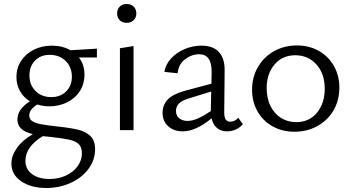

<svg xmlns="http://www.w3.org/2000/svg" viewBox="-20 -650 1756 959"><path d="M37 167Q37 128 64 89.5Q91 51 144 20Q67 2 67 -52Q67 -79 82.5 -101.5Q98 -124 129 -144Q97 -164 79.5 -195.5Q62 -227 62 -266Q62 -310 85.5 -346Q109 -382 149.5 -402Q190 -422 239 -422Q292 -422 332 -399L464 -407V-363H374Q402 -327 402 -277Q402 -232 379.5 -196Q357 -160 316.5 -139.5Q276 -119 226 -119Q195 -119 166 -128Q126 -102 126 -74Q126 -55 141 -45Q156 -35 185 -29.5Q214 -24 269 -18Q335 -11 372.5 -1.5Q410 8 432.5 30.5Q455 53 455 95Q455 149 422 193.5Q389 238 333 263.5Q277 289 211 289Q135 289 86 255.5Q37 222 37 167ZM339 -267Q339 -315 308 -345.5Q277 -376 228 -376Q183 -376 155 -347.5Q127 -319 127 -273Q127 -226 157.5 -195.5Q188 -165 236 -165Q282 -165 310.5 -193.5Q339 -222 339 -267ZM228 244Q272 244 309 227Q346 210 367.5 180.5Q389 151 389 116Q389 85 373.5 70Q358 55 327.5 48Q297 41 233 34L194 30Q107 83 107 153Q107 195 140 219.5Q173 244 228 244Z M579 -409 647 -420V0H579ZM565 -583Q565 -604 578 -617Q591 -630 613 -630Q634 -630 647.5 -617Q661 -604 661 -583Q661 -562 647.5 -549Q634 -536 613 -536Q591 -536 578 -549Q565 -562 565 -583Z M1037 -59Q958 6 893 6Q848 6 820 -19.5Q792 -45 792 -86Q792 -125 817.5 -152.5Q843 -180 905 -197L1036 -232L1037 -290Q1038 -379 975 -379Q938 -379 905 -354.5Q872 -330 867 -284L801 -291Q807 -328 834.5 -358Q862 -388 902.5 -405Q943 -422 986 -422Q1045 -422 1074 -389.5Q1103 -357 1102 -298L1100 -88Q1100 -42 1129 -42Q1140 -42 1151 -47Q1162 -52 1170 -62L1193 -30Q1179 -13 1158.5 -3.5Q1138 6 1114 6Q1084 6 1064 -10.5Q1044 -27 1037 -59ZM917 -46Q940 -46 968.5 -58.5Q997 -71 1033 -95V-101L1035 -193L922 -158Q886 -147 872.5 -131.5Q859 -116 859 -96Q859 -72 875.5 -59Q892 -46 917 -46Z M1239 -202Q1239 -265 1268.5 -315.5Q1298 -366 1349 -394.5Q1400 -423 1464 -423Q1524 -423 1572 -396Q1620 -369 1647.5 -321Q1675 -273 1675 -213Q1675 -149 1646 -99Q1617 -49 1565.5 -20.5Q1514 8 1450 8Q1390 8 1341.5 -19Q1293 -46 1266 -94Q1239 -142 1239 -202ZM1602 -206Q1602 -282 1560.5 -328Q1519 -374 1455 -374Q1390 -374 1351 -327.5Q1312 -281 1312 -210Q1312 -159 1331 -120.5Q1350 -82 1383.5 -61Q1417 -40 1459 -40Q1525 -40 1563.5 -87.5Q1602 -135 1602 -206Z"/></svg>

Font: LXGW Bright TC
Style: Regular
Weight: 400
Designer: Christian Thalmann (Catharsis Fonts)
Foundry: LXGW / Christian Thalmann (Catharsis Fonts) / Fontworks Inc.
Version: Version 5.501